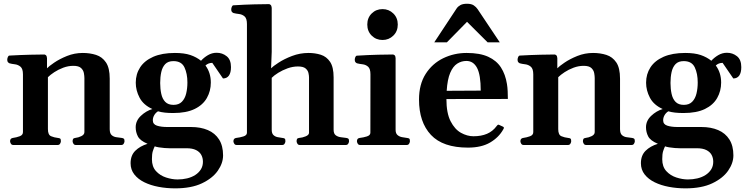

<svg xmlns="http://www.w3.org/2000/svg" viewBox="-20 -780 4008 1033"><path d="M50.8 0Q42.5 0 38.3 -7.3Q34.2 -14.6 34.2 -20Q34.2 -36.1 50.3 -38.1Q68.4 -40.5 85.9 -46.9Q103.5 -53.2 103.5 -69.3V-379.9Q103.5 -410.2 90.3 -421.1Q77.1 -432.1 60.1 -434.1Q43 -436 30.8 -439.5Q25.9 -441.9 22.5 -445.8Q19 -449.7 19 -459Q19 -464.8 22 -472.7Q24.9 -480.5 30.8 -481Q92.3 -484.4 142.6 -485.6Q192.9 -486.8 218.3 -486.8Q222.2 -486.8 227.1 -482.9Q231.9 -479 232.9 -467.3V-412.6Q242.2 -422.9 271 -442.6Q299.8 -462.4 340.3 -478.8Q380.9 -495.1 425.3 -495.1Q463.9 -495.1 496.8 -484.6Q529.8 -474.1 550 -444.3Q570.3 -414.6 570.3 -356.9V-85.4Q570.3 -62 581.1 -52.7Q591.8 -43.5 606.7 -41.7Q621.6 -40 633.8 -38.1Q642.1 -37.1 646 -33.9Q649.9 -30.8 649.9 -20Q649.9 -14.6 645.8 -7.3Q641.6 0 633.3 0H387.2Q378.9 0 374.8 -7.3Q370.6 -14.6 370.6 -20Q370.6 -27.8 373.5 -32.5Q376.5 -37.1 385.7 -38.1Q401.4 -39.6 417.7 -47.6Q434.1 -55.7 434.1 -69.3V-359.9Q434.1 -370.6 431.4 -386.2Q428.7 -401.9 416.3 -413.8Q403.8 -425.8 374.5 -425.8Q347.2 -425.8 320.3 -415.8Q293.5 -405.8 272 -391.6Q250.5 -377.4 237.8 -364.7V-85.4Q237.8 -54.2 254.9 -47.1Q272 -40 290 -38.1Q300.3 -37.1 304 -34.2Q307.6 -31.2 307.6 -20Q307.6 -14.6 303.5 -7.3Q299.3 0 291 0Z M922.4 233.4Q876 233.4 833.3 225.3Q790.5 217.3 756.6 200.7Q722.7 184.1 702.6 158.4Q682.6 132.8 682.6 98.1Q682.6 56.2 707.8 31.2Q732.9 6.3 773.9 -6.3Q733.4 -23.4 721.7 -46.4Q710 -69.3 710 -95.2Q710 -130.4 737.8 -156.7Q765.6 -183.1 799.8 -193.4Q751.5 -215.3 731 -254.4Q710.4 -293.5 710.4 -335Q710.4 -381.3 733.9 -417.5Q757.3 -453.6 804.4 -474.4Q851.6 -495.1 920.9 -495.1Q971.7 -495.1 1004.4 -483.9Q1037.1 -472.7 1061.5 -453.1Q1076.7 -470.2 1098.6 -483.2Q1120.6 -496.1 1145.5 -496.1Q1176.3 -496.1 1199.5 -477.5Q1222.7 -459 1222.7 -418.9Q1222.7 -389.2 1211.7 -373.5Q1200.7 -357.9 1179.7 -357.9L1122.1 -441.9Q1110.4 -441.4 1102.1 -438.2Q1093.8 -435.1 1085.4 -427.7Q1114.3 -388.7 1114.3 -335.9Q1114.3 -290.5 1093 -252.9Q1071.8 -215.3 1027.1 -193.6Q982.4 -171.9 911.6 -171.9Q886.7 -171.9 866.7 -174.1Q846.7 -176.3 830.1 -181.2Q816.9 -172.9 809.6 -159.9Q802.2 -147 802.2 -132.8Q802.2 -111.3 824.2 -104Q846.2 -96.7 879.9 -96.7H1007.8Q1059.6 -96.7 1098.4 -80.1Q1137.2 -63.5 1158.7 -29.5Q1180.2 4.4 1180.2 56.2Q1180.2 97.7 1151.9 138.4Q1123.5 179.2 1066.4 206.3Q1009.3 233.4 922.4 233.4ZM935.5 185.5Q961.9 185.5 986.6 179.7Q1011.2 173.8 1030.3 161.6Q1049.3 149.4 1060.5 131.6Q1071.8 113.8 1071.8 90.3Q1071.8 69.8 1063 53.5Q1054.2 37.1 1034.7 27.3Q1015.1 17.6 983.9 17.6H892.1Q880.9 17.6 865 16.4Q849.1 15.1 834.5 12.7Q819.8 10.3 812.5 7.3Q806.6 19 802 33.9Q797.4 48.8 797.4 76.7Q797.4 116.7 819.3 140.6Q841.3 164.6 873.5 175Q905.8 185.5 935.5 185.5ZM913.6 -215.8Q942.4 -215.8 958.7 -232.7Q975.1 -249.5 981.7 -277.1Q988.3 -304.7 988.3 -336.4Q988.3 -383.8 972.4 -417.5Q956.5 -451.2 913.1 -451.2Q884.3 -451.2 868.9 -435.1Q853.5 -418.9 847.7 -392.3Q841.8 -365.7 841.8 -333.5Q841.8 -302.2 847.7 -275.1Q853.5 -248 869.1 -231.9Q884.8 -215.8 913.6 -215.8Z M1252.4 0Q1244.1 0 1240 -7.3Q1235.8 -14.6 1235.8 -20Q1235.8 -36.1 1252 -38.1Q1270 -40 1289.3 -45.9Q1308.6 -51.8 1308.6 -65.9V-650.4Q1308.6 -680.7 1295.9 -691.7Q1283.2 -702.6 1266.1 -704.6Q1249 -706.5 1235.8 -710Q1231 -712.4 1227.5 -716.3Q1224.1 -720.2 1224.1 -729.5Q1224.1 -735.4 1227.1 -743.2Q1230 -751 1235.8 -751.5Q1299.3 -755.4 1349.6 -756.6Q1399.9 -757.8 1427.2 -757.8Q1431.2 -757.8 1436 -753.7Q1440.9 -749.5 1441.9 -737.8V-501L1438.5 -412.6Q1448.2 -422.9 1478.3 -442.6Q1508.3 -462.4 1551 -478.8Q1593.8 -495.1 1640.1 -495.1Q1675.3 -495.1 1706.1 -485.4Q1736.8 -475.6 1755.9 -447.3Q1774.9 -418.9 1774.9 -363.8V-82Q1774.9 -60.5 1786.6 -52Q1798.3 -43.5 1814 -41.7Q1829.6 -40 1841.8 -38.1Q1850.1 -37.1 1854 -33.9Q1857.9 -30.8 1857.9 -20Q1857.9 -14.6 1853.8 -7.3Q1849.6 0 1841.3 0H1592.3Q1584 0 1579.8 -7.3Q1575.7 -14.6 1575.7 -20Q1575.7 -27.8 1578.4 -32.5Q1581.1 -37.1 1590.8 -38.1Q1606.4 -39.1 1624.5 -46.4Q1642.6 -53.7 1642.6 -65.9V-363.3Q1642.6 -373 1639.6 -387Q1636.7 -400.9 1624.3 -411.6Q1611.8 -422.4 1583 -422.4Q1555.2 -422.4 1527.3 -412.4Q1499.5 -402.3 1476.8 -388.2Q1454.1 -374 1441.9 -361.3V-82Q1441.9 -62.5 1450.9 -53.7Q1460 -44.9 1473.1 -42.2Q1486.3 -39.6 1498 -38.1Q1508.3 -37.1 1512 -34.2Q1515.6 -31.2 1515.6 -20Q1515.6 -14.6 1511.5 -7.3Q1507.3 0 1499 0Z M1917 0Q1908.7 0 1904.5 -7.3Q1900.4 -14.6 1900.4 -20Q1900.4 -36.6 1916.5 -38.1Q1934.6 -40 1953.6 -45.9Q1972.7 -51.8 1972.7 -65.9L1973.1 -379.9Q1973.1 -410.2 1960.4 -421.1Q1947.8 -432.1 1930.7 -434.1Q1913.6 -436 1900.4 -439.5Q1895.5 -441.9 1892.1 -445.8Q1888.7 -449.7 1888.7 -459Q1888.7 -464.8 1891.6 -472.4Q1894.5 -480 1900.4 -480.5Q1963.9 -484.4 2015.1 -485.6Q2066.4 -486.8 2093.8 -486.8Q2097.7 -486.8 2102.8 -482.9Q2107.9 -479 2108.4 -467.3V-82Q2108.4 -62.5 2118.4 -53.7Q2128.4 -44.9 2142.3 -42.2Q2156.2 -39.6 2168 -38.1Q2178.2 -37.1 2181.9 -34.2Q2185.5 -31.2 2185.5 -20Q2185.5 -14.6 2181.4 -7.3Q2177.2 0 2168.9 0ZM2038.1 -564.9Q2003.4 -564.9 1979.7 -588.4Q1956.1 -611.8 1956.1 -647.9Q1956.1 -684.1 1979.7 -707.5Q2003.4 -731 2038.1 -731Q2072.3 -731 2096.2 -707.5Q2120.1 -684.1 2120.1 -647.9Q2120.1 -611.8 2096.2 -588.4Q2072.3 -564.9 2038.1 -564.9Z M2497.6 14.2Q2362.8 14.2 2298.6 -54.2Q2234.4 -122.6 2234.4 -244.6Q2234.4 -326.2 2270 -382.1Q2305.7 -438 2364.3 -466.6Q2422.9 -495.1 2490.7 -495.1Q2562 -495.1 2606.7 -474.6Q2651.4 -454.1 2675.3 -417Q2699.2 -379.9 2707.5 -328.1Q2710.4 -310.5 2711.4 -289.3Q2712.4 -268.1 2712.4 -247.6L2381.8 -247.1Q2381.8 -171.4 2404.3 -127.7Q2426.8 -84 2460.2 -65.4Q2493.7 -46.9 2527.3 -46.9Q2569.3 -46.9 2600.1 -60.1Q2630.9 -73.2 2651.9 -101.6Q2654.3 -104 2656.5 -106.9Q2658.7 -109.9 2663.6 -108.9L2686 -98.6Q2690.9 -96.7 2690.9 -92.8Q2690.9 -90.8 2690.2 -88.6Q2689.5 -86.4 2688 -84.5Q2664.1 -41 2617.2 -13.4Q2570.3 14.2 2497.6 14.2ZM2383.3 -291.5 2566.4 -292.5Q2566.4 -377.4 2546.6 -414.8Q2526.9 -452.1 2489.3 -452.1Q2462.4 -452.1 2439.7 -437.5Q2417 -422.9 2402.1 -387.9Q2387.2 -353 2383.3 -291.5ZM2316.4 -552.2 2437 -734.9Q2444.3 -745.6 2457.3 -752.7Q2470.2 -759.8 2492.7 -759.8Q2516.1 -759.8 2529.1 -751Q2542 -742.2 2549.8 -730.5L2668.9 -552.2H2603.5L2492.7 -662.6L2384.3 -552.2Z M2796.4 0Q2788.1 0 2783.9 -7.3Q2779.8 -14.6 2779.8 -20Q2779.8 -36.1 2795.9 -38.1Q2814 -40.5 2831.5 -46.9Q2849.1 -53.2 2849.1 -69.3V-379.9Q2849.1 -410.2 2835.9 -421.1Q2822.8 -432.1 2805.7 -434.1Q2788.6 -436 2776.4 -439.5Q2771.5 -441.9 2768.1 -445.8Q2764.6 -449.7 2764.6 -459Q2764.6 -464.8 2767.6 -472.7Q2770.5 -480.5 2776.4 -481Q2837.9 -484.4 2888.2 -485.6Q2938.5 -486.8 2963.9 -486.8Q2967.8 -486.8 2972.7 -482.9Q2977.5 -479 2978.5 -467.3V-412.6Q2987.8 -422.9 3016.6 -442.6Q3045.4 -462.4 3085.9 -478.8Q3126.5 -495.1 3170.9 -495.1Q3209.5 -495.1 3242.4 -484.6Q3275.4 -474.1 3295.7 -444.3Q3315.9 -414.6 3315.9 -356.9V-85.4Q3315.9 -62 3326.7 -52.7Q3337.4 -43.5 3352.3 -41.7Q3367.2 -40 3379.4 -38.1Q3387.7 -37.1 3391.6 -33.9Q3395.5 -30.8 3395.5 -20Q3395.5 -14.6 3391.4 -7.3Q3387.2 0 3378.9 0H3132.8Q3124.5 0 3120.4 -7.3Q3116.2 -14.6 3116.2 -20Q3116.2 -27.8 3119.1 -32.5Q3122.1 -37.1 3131.3 -38.1Q3147 -39.6 3163.3 -47.6Q3179.7 -55.7 3179.7 -69.3V-359.9Q3179.7 -370.6 3177 -386.2Q3174.3 -401.9 3161.9 -413.8Q3149.4 -425.8 3120.1 -425.8Q3092.8 -425.8 3065.9 -415.8Q3039.1 -405.8 3017.6 -391.6Q2996.1 -377.4 2983.4 -364.7V-85.4Q2983.4 -54.2 3000.5 -47.1Q3017.6 -40 3035.6 -38.1Q3045.9 -37.1 3049.6 -34.2Q3053.2 -31.2 3053.2 -20Q3053.2 -14.6 3049.1 -7.3Q3044.9 0 3036.6 0Z M3668 233.4Q3621.6 233.4 3578.9 225.3Q3536.1 217.3 3502.2 200.7Q3468.3 184.1 3448.2 158.4Q3428.2 132.8 3428.2 98.1Q3428.2 56.2 3453.4 31.2Q3478.5 6.3 3519.5 -6.3Q3479 -23.4 3467.3 -46.4Q3455.6 -69.3 3455.6 -95.2Q3455.6 -130.4 3483.4 -156.7Q3511.2 -183.1 3545.4 -193.4Q3497.1 -215.3 3476.6 -254.4Q3456.1 -293.5 3456.1 -335Q3456.1 -381.3 3479.5 -417.5Q3502.9 -453.6 3550 -474.4Q3597.2 -495.1 3666.5 -495.1Q3717.3 -495.1 3750 -483.9Q3782.7 -472.7 3807.1 -453.1Q3822.3 -470.2 3844.2 -483.2Q3866.2 -496.1 3891.1 -496.1Q3921.9 -496.1 3945.1 -477.5Q3968.3 -459 3968.3 -418.9Q3968.3 -389.2 3957.3 -373.5Q3946.3 -357.9 3925.3 -357.9L3867.7 -441.9Q3856 -441.4 3847.7 -438.2Q3839.4 -435.1 3831.1 -427.7Q3859.9 -388.7 3859.9 -335.9Q3859.9 -290.5 3838.6 -252.9Q3817.4 -215.3 3772.7 -193.6Q3728 -171.9 3657.2 -171.9Q3632.3 -171.9 3612.3 -174.1Q3592.3 -176.3 3575.7 -181.2Q3562.5 -172.9 3555.2 -159.9Q3547.9 -147 3547.9 -132.8Q3547.9 -111.3 3569.8 -104Q3591.8 -96.7 3625.5 -96.7H3753.4Q3805.2 -96.7 3844 -80.1Q3882.8 -63.5 3904.3 -29.5Q3925.8 4.4 3925.8 56.2Q3925.8 97.7 3897.5 138.4Q3869.1 179.2 3812 206.3Q3754.9 233.4 3668 233.4ZM3681.2 185.5Q3707.5 185.5 3732.2 179.7Q3756.8 173.8 3775.9 161.6Q3794.9 149.4 3806.2 131.6Q3817.4 113.8 3817.4 90.3Q3817.4 69.8 3808.6 53.5Q3799.8 37.1 3780.3 27.3Q3760.7 17.6 3729.5 17.6H3637.7Q3626.5 17.6 3610.6 16.4Q3594.7 15.1 3580.1 12.7Q3565.4 10.3 3558.1 7.3Q3552.2 19 3547.6 33.9Q3543 48.8 3543 76.7Q3543 116.7 3564.9 140.6Q3586.9 164.6 3619.1 175Q3651.4 185.5 3681.2 185.5ZM3659.2 -215.8Q3688 -215.8 3704.3 -232.7Q3720.7 -249.5 3727.3 -277.1Q3733.9 -304.7 3733.9 -336.4Q3733.9 -383.8 3718 -417.5Q3702.1 -451.2 3658.7 -451.2Q3629.9 -451.2 3614.5 -435.1Q3599.1 -418.9 3593.3 -392.3Q3587.4 -365.7 3587.4 -333.5Q3587.4 -302.2 3593.3 -275.1Q3599.1 -248 3614.7 -231.9Q3630.4 -215.8 3659.2 -215.8Z"/></svg>

Font: Gelasio SemiBold
Style: Regular
Weight: 600
Designer: Eben Sorkin
Foundry: Eben Sorkin
Version: Version 1.008